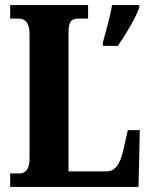

<svg xmlns="http://www.w3.org/2000/svg" viewBox="-20 -734 591 754"><path d="M20 0H524L529 -223H482L465 -148C452 -87 431 -61 399 -61H249V-605C249 -647 258 -661 289 -661H326V-714H20V-661H53C76 -661 96 -647 96 -602V-109C96 -67 76 -53 59 -53H20ZM384 -567V-554H443C473 -597 512 -662 527 -704V-714H420C413 -670 395 -607 384 -567Z"/></svg>

Font: Noto Serif Georgian ExtraCondensed ExtraBold
Style: Regular
Weight: 800
Width: 2
Designer: Monotype Design Team, Akaki Razmadze
Foundry: Google LLC
Version: Version 2.003